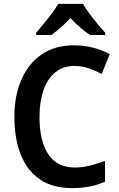

<svg xmlns="http://www.w3.org/2000/svg" viewBox="-20 -957 614 987"><path d="M362 -618Q304 -618 264 -585Q224 -552 203.5 -493Q183 -434 183 -356Q183 -233 228 -164.5Q273 -96 364 -96Q404 -96 442 -105.5Q480 -115 520 -130V-23Q481 -6 440.5 2Q400 10 350 10Q251 10 185.5 -34.5Q120 -79 87 -161.5Q54 -244 54 -357Q54 -464 89.5 -546.5Q125 -629 193 -676.5Q261 -724 360 -724Q458 -724 544 -679L503 -577Q471 -594 435.5 -606Q400 -618 362 -618ZM407 -937Q419 -915 439 -888Q459 -861 480.5 -835Q502 -809 521 -789V-777H443Q419 -793 393 -815Q367 -837 342 -864Q317 -837 291.5 -815Q266 -793 244 -777H166V-789Q184 -809 205.5 -835.5Q227 -862 247 -888.5Q267 -915 279 -937Z"/></svg>

Font: Noto Sans SemiCondensed SemiBold
Style: Regular
Weight: 600
Width: 4
Designer: Monotype Design Team
Foundry: Monotype Imaging Inc.
Version: Version 2.013; ttfautohint (v1.8.4.7-5d5b)